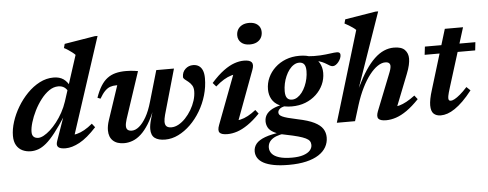

<svg xmlns="http://www.w3.org/2000/svg" viewBox="-58 -880 3282 1292"><g transform="rotate(-5 1583.0 -234.0)"><path d="M411.5 -360.5Q402.5 -383.5 385.5 -395.5Q368.5 -407.5 344 -407.5Q312 -407.5 282 -386.8Q252 -366 226 -332Q200 -298 180.5 -258.8Q161 -219.5 149.8 -182Q138.5 -144.5 138.5 -117.5Q138.5 -95 149.8 -84.5Q161 -74 181.5 -74Q197 -74 218 -85.2Q239 -96.5 262 -117.2Q285 -138 307.2 -166.5Q329.5 -195 348.5 -229.5Q367.5 -264 380 -302L479 -608.5Q470 -618 457.8 -627.2Q445.5 -636.5 432 -645.5Q418.5 -654.5 405 -661L412.5 -688.5L619 -722.5H637.5L413.5 -36.5L392.5 -72.5Q416 -71.5 441 -77.8Q466 -84 492.5 -98.8Q519 -113.5 547.5 -137.5L567.5 -112Q504.5 -43.5 452.8 -15.8Q401 12 358 12Q321.5 12 308.2 -0.8Q295 -13.5 305 -41.5L363.5 -208H367.5Q324 -140 290 -96.8Q256 -53.5 227.8 -30Q199.5 -6.5 174.2 2.5Q149 11.5 124 11.5Q92 11.5 66.5 -0.8Q41 -13 26.2 -38.2Q11.5 -63.5 11.5 -102Q11.5 -146.5 27.5 -196.8Q43.5 -247 72.2 -295.2Q101 -343.5 139.5 -383Q178 -422.5 223.2 -446Q268.5 -469.5 317.5 -469.5Q358 -469.5 384.8 -450.8Q411.5 -432 430 -392Z M1011 -459H1130.5L1043.5 -153.5Q1040 -140 1038 -128.5Q1036 -117 1036 -108Q1036 -86 1047 -76.2Q1058 -66.5 1079.5 -66.5Q1103.5 -66.5 1128 -80Q1152.5 -93.5 1174.8 -117Q1197 -140.5 1214.8 -170.2Q1232.5 -200 1242.8 -232.5Q1253 -265 1253 -296Q1253 -320 1243 -335.5Q1233 -351 1219.8 -361.5Q1206.5 -372 1196.2 -380.2Q1186 -388.5 1186 -397Q1186 -430 1207.8 -450.5Q1229.5 -471 1260.5 -471Q1282 -471 1298.2 -461Q1314.5 -451 1323.5 -430Q1332.5 -409 1332.5 -376Q1332.5 -318 1316 -261.5Q1299.5 -205 1270 -155.5Q1240.5 -106 1202 -68.5Q1163.5 -31 1119.8 -9.5Q1076 12 1031 12Q985 12 960.5 -6.2Q936 -24.5 936 -67Q936 -80.5 938.8 -97Q941.5 -113.5 947 -132.5L968 -205.5L970 -203.5Q947 -142.5 921 -101Q895 -59.5 867.5 -34.5Q840 -9.5 811.2 1.2Q782.5 12 754 12Q705 12 678.2 -13Q651.5 -38 651.5 -83.5Q651.5 -114 664 -151.5L740.5 -380.5Q738.5 -380.5 737 -380.5Q735.5 -380.5 733.5 -380.5Q710.5 -380.5 692.2 -374Q674 -367.5 656.8 -350.2Q639.5 -333 620.5 -300L600.5 -308Q617 -355 636.5 -386.2Q656 -417.5 680.8 -436Q705.5 -454.5 736.2 -462.5Q767 -470.5 806 -470.5Q823 -470.5 836.8 -469.5Q850.5 -468.5 863.2 -466.8Q876 -465 888 -463L783.5 -148Q779 -133.5 776.8 -122.2Q774.5 -111 774.5 -102Q774.5 -84 784.2 -75.8Q794 -67.5 812.5 -67.5Q836.5 -67.5 861.5 -88Q886.5 -108.5 909.8 -149Q933 -189.5 950.5 -251Z M1400 -54.5 1536 -414 1561.5 -385Q1536.5 -386.5 1511.2 -379.2Q1486 -372 1459.5 -356Q1433 -340 1403.5 -314L1381.5 -339.5Q1427 -390.5 1466 -419Q1505 -447.5 1539 -459.2Q1573 -471 1603.5 -471Q1643.5 -471 1656 -455Q1668.5 -439 1655.5 -404.5L1519.5 -38.5L1495 -73.5Q1521 -72 1546.2 -77.8Q1571.5 -83.5 1597.5 -97.5Q1623.5 -111.5 1651.5 -133.5L1671.5 -107.5Q1628.5 -63 1590 -36.8Q1551.5 -10.5 1517.2 0.8Q1483 12 1451.5 12Q1411 12 1398.5 -3Q1386 -18 1400 -54.5ZM1574 -644Q1574 -666.5 1584.2 -683.8Q1594.5 -701 1613.8 -711Q1633 -721 1660.5 -721Q1697.5 -721 1718.8 -702.2Q1740 -683.5 1740 -653Q1740 -630.5 1730 -613.2Q1720 -596 1700.8 -586Q1681.5 -576 1653.5 -576Q1616.5 -576 1595.2 -595Q1574 -614 1574 -644Z M2197.5 -382Q2187.5 -382 2178 -387.2Q2168.5 -392.5 2156.5 -400.2Q2144.5 -408 2127.8 -415.2Q2111 -422.5 2087.2 -427.2Q2063.5 -432 2030.5 -430.5L2027.5 -463.5Q2079.5 -459 2118.8 -461.5Q2158 -464 2186.2 -468.2Q2214.5 -472.5 2233 -472.5Q2243 -472.5 2249 -467.8Q2255 -463 2255 -453Q2255 -441.5 2249.8 -429.2Q2244.5 -417 2236 -406.2Q2227.5 -395.5 2217.5 -388.8Q2207.5 -382 2197.5 -382ZM1904 -181.5Q1923 -181.5 1940.2 -192.5Q1957.5 -203.5 1971.8 -222.2Q1986 -241 1996.2 -264.5Q2006.5 -288 2012 -314Q2017.5 -340 2017.5 -365Q2017.5 -397 2006.2 -411Q1995 -425 1973 -425Q1954 -425 1936.8 -414.2Q1919.5 -403.5 1905.2 -384.8Q1891 -366 1880.8 -342.5Q1870.5 -319 1865 -293Q1859.5 -267 1859.5 -241.5Q1859.5 -210 1870.8 -195.8Q1882 -181.5 1904 -181.5ZM1978.5 -471Q2030 -471 2063 -454.5Q2096 -438 2112.2 -409Q2128.5 -380 2128.5 -343Q2128.5 -301 2111.5 -263.8Q2094.5 -226.5 2063.5 -197.5Q2032.5 -168.5 1990.8 -152.2Q1949 -136 1898.5 -136Q1847.5 -136 1814.2 -152.5Q1781 -169 1764.8 -198Q1748.5 -227 1748.5 -264Q1748.5 -306 1765.5 -343.2Q1782.5 -380.5 1813.5 -409.5Q1844.5 -438.5 1886.2 -454.8Q1928 -471 1978.5 -471ZM1845 254Q1786 254 1744 246Q1702 238 1675.2 223.5Q1648.5 209 1635.8 188.8Q1623 168.5 1623 144Q1623 115 1641.2 92.5Q1659.5 70 1702 54Q1744.5 38 1818 29.5L1851 21L1868.5 38Q1831 40 1803 46.8Q1775 53.5 1756.5 65Q1738 76.5 1729 92Q1720 107.5 1720 127Q1720 150 1735.2 168.2Q1750.5 186.5 1783.8 197Q1817 207.5 1870 207.5Q1916 207.5 1946.5 197.5Q1977 187.5 1992 170.8Q2007 154 2007 133.5Q2007 118.5 1999.5 107.2Q1992 96 1973.5 87Q1955 78 1923.5 69.2Q1892 60.5 1844.5 51Q1791 41 1762.5 25.5Q1734 10 1723.8 -9.5Q1713.5 -29 1713.5 -51Q1713.5 -82 1732.2 -104Q1751 -126 1786.2 -139.5Q1821.5 -153 1869.5 -157.5L1879 -144.5Q1838.5 -142.5 1821.5 -130.8Q1804.5 -119 1804.5 -103Q1804.5 -95 1809.2 -88.2Q1814 -81.5 1827.2 -75Q1840.5 -68.5 1865.2 -61.8Q1890 -55 1930.5 -46.5Q2001.5 -32 2041.2 -12Q2081 8 2097.5 33.8Q2114 59.5 2114 92Q2114 127 2097.2 156.8Q2080.5 186.5 2047 208.2Q2013.5 230 1963 242Q1912.5 254 1845 254Z M2346.5 -106.5 2313.5 0H2190.5L2375 -611Q2366.5 -619.5 2354.2 -628.2Q2342 -637 2328.2 -645.2Q2314.5 -653.5 2300 -661L2307.5 -688.5L2514.5 -722.5H2533L2358 -219.5L2360 -224Q2391.5 -289 2422.5 -335.8Q2453.5 -382.5 2485 -412.2Q2516.5 -442 2549.2 -456.2Q2582 -470.5 2616.5 -470.5Q2668 -470.5 2690.2 -447.2Q2712.5 -424 2712.5 -388Q2712.5 -369.5 2707 -344.5Q2701.5 -319.5 2688 -285.5L2590.5 -38.5L2572.5 -73.5Q2595.5 -72.5 2619.2 -79Q2643 -85.5 2669.2 -99.8Q2695.5 -114 2726 -137L2746.5 -111Q2702.5 -65 2663.8 -38Q2625 -11 2590.2 0.5Q2555.5 12 2523.5 12Q2484 12 2471.5 -3Q2459 -18 2472.5 -53L2567.5 -292.5Q2576.5 -314.5 2580 -327.2Q2583.5 -340 2583.5 -349.5Q2583.5 -362 2575.5 -369.2Q2567.5 -376.5 2549.5 -376.5Q2525.5 -376.5 2498.2 -358.2Q2471 -340 2443.8 -305.2Q2416.5 -270.5 2391.5 -220.2Q2366.5 -170 2346.5 -106.5Z M2819 -404 2825.5 -459H3166.5L3160.5 -404ZM2969.5 -172.5Q2962.5 -150.5 2958.8 -136.5Q2955 -122.5 2953.5 -114Q2952 -105.5 2952 -100Q2952 -89 2956.2 -85Q2960.5 -81 2968.5 -81Q2978.5 -81 2994.2 -89.5Q3010 -98 3031.5 -116Q3053 -134 3080 -163.5L3105.5 -139Q3073.5 -98 3044.2 -69.2Q3015 -40.5 2988.2 -22.5Q2961.5 -4.5 2937.8 3.5Q2914 11.5 2892.5 11.5Q2862 11.5 2844.2 -5.2Q2826.5 -22 2826.5 -62Q2826.5 -80 2831.5 -106.2Q2836.5 -132.5 2848 -168.5L2969.5 -566.5H3092.5Z"/></g></svg>

Font: Newsreader SemiBold
Style: Italic
Weight: 600
Italic angle: -17°
Designer: Hugues Gentile
Foundry: Production Type
Version: Version 1.003